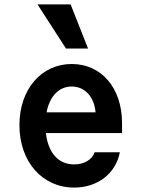

<svg xmlns="http://www.w3.org/2000/svg" viewBox="-20 -840 640 870"><path d="M188 -237H533V-282C533 -441 440 -550 305 -550C167 -550 68 -435 68 -273C68 -108 171 10 316 10C422 10 505 -54 523 -150H409C397 -116 361 -95 316 -95C244 -95 198 -148 188 -237ZM305 -448C364 -448 407 -402 413 -331H191C205 -404 247 -448 305 -448ZM379 -620 300 -820H150L279 -620Z"/></svg>

Font: CommitMono
Style: Bold
Weight: 700
Monospace: yes
Designer: Eigil Nikolajsen
Foundry: Eigil Nikolajsen
Version: Version 1.143